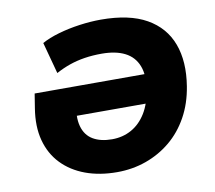

<svg xmlns="http://www.w3.org/2000/svg" viewBox="-80 -809 1023 912"><g transform="rotate(-10 432.0 -352.5)"><path d="M414 11Q329 11 261.5 -14Q194 -39 148.5 -86.5Q103 -134 85 -202Q67 -270 81 -356L92 -425H710L689 -286H207L279 -351Q264 -281 276.5 -235.5Q289 -190 325.5 -168.5Q362 -147 417 -147Q469 -147 511 -170.5Q553 -194 581 -239.5Q609 -285 619 -352Q630 -419 612 -465Q594 -511 550 -533.5Q506 -556 438 -556Q394 -556 355.5 -550Q317 -544 282.5 -532Q248 -520 215 -502L174 -654Q208 -673 256.5 -687Q305 -701 359 -708.5Q413 -716 462 -716Q599 -716 682 -669Q765 -622 797 -536Q829 -450 810 -333Q797 -252 761.5 -188Q726 -124 673 -80Q620 -36 554 -12.5Q488 11 414 11Z"/></g></svg>

Font: Nunito Sans 6pt Black
Style: Italic
Weight: 900
Italic angle: -9°
Version: Version 3.101;gftools[0.9.27]